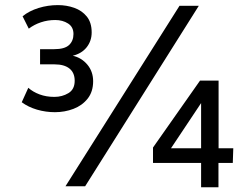

<svg xmlns="http://www.w3.org/2000/svg" viewBox="-20 -749 978 772"><path d="M200.7 -297.9Q164.1 -297.9 128.9 -308.1Q93.8 -318.4 67.4 -337.9L93.8 -396Q112.3 -379.4 139.2 -369.4Q166 -359.4 198.7 -359.4Q230 -359.4 255.1 -374.5Q280.3 -389.6 280.3 -424.3Q280.3 -456.5 259.3 -473.4Q238.3 -490.2 199.7 -490.2H141.1V-551.3H198.2Q239.7 -551.3 257.6 -567.9Q275.4 -584.5 275.4 -612.3Q275.4 -640.6 253.7 -654.5Q231.9 -668.5 202.1 -668.5Q171.9 -668.5 144.8 -659.4Q117.7 -650.4 95.7 -633.8L70.8 -683.6Q97.2 -705.1 134.8 -716.8Q172.4 -728.5 212.9 -728.5Q247.6 -728.5 278.6 -717.5Q309.6 -706.5 329.1 -682.4Q348.6 -658.2 348.6 -618.7Q348.6 -584.5 328.6 -559.1Q308.6 -533.7 272.5 -524.9Q307.6 -517.1 331.1 -489.3Q354.5 -461.4 354.5 -422.4Q354.5 -380.4 332.5 -352.5Q310.5 -324.7 275.4 -311.3Q240.2 -297.9 200.7 -297.9ZM243.2 0 701.7 -725.6H779.3L322.3 0ZM788.6 3.9V-93.8H595.2V-155.8L784.2 -424.8H858.9V-152.8H918L916 -93.8H858.4V3.9ZM667.5 -152.8H788.6V-334.5Z"/></svg>

Font: Comme Medium
Style: Regular
Weight: 500
Version: Version 1.000;gftools[0.9.27]